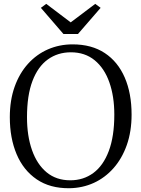

<svg xmlns="http://www.w3.org/2000/svg" viewBox="-20 -986 749 1017"><path d="M347.5 11Q245 12 174.5 -36Q104 -84 68 -169.2Q32 -254.5 32 -365Q32 -455 57.5 -526.5Q83 -598 128.5 -648.2Q174 -698.5 234.5 -724.8Q295 -751 364.5 -751Q465.5 -751 535 -705Q604.5 -659 640.8 -575.2Q677 -491.5 677 -379Q677 -290 651.8 -218.2Q626.5 -146.5 581.5 -95.5Q536.5 -44.5 476.8 -17.2Q417 10 347.5 11ZM352.5 -31Q422 -31 474.5 -69.8Q527 -108.5 556.2 -186Q585.5 -263.5 585.5 -379Q585.5 -475.5 559.2 -550Q533 -624.5 481.5 -666.8Q430 -709 355.5 -709Q286 -709 233.5 -671.2Q181 -633.5 152 -557.2Q123 -481 123 -365Q123 -266.5 149.5 -191Q176 -115.5 227 -73.2Q278 -31 352.5 -31ZM316 -806 196.5 -944.5 225 -965.5 354.5 -867.5 484.5 -965.5 513 -944.5 393 -806Z"/></svg>

Font: Merriweather 48pt Light
Style: Regular
Weight: 300
Version: Version 2.100